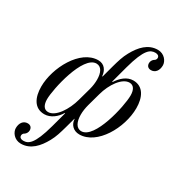

<svg xmlns="http://www.w3.org/2000/svg" viewBox="-219 -836 1119 1217"><g transform="rotate(30 340.0 -227.0)"><path d="M44 178C44 208 72 248 120 248C191 248 238 196 273 132C293 96 303 61 316 15L336 -58L338 -59C339 -20 367 12 412 12C541 12 643 -168 643 -313C643 -391 613 -456 539 -456C493 -456 455 -422 429 -381L426 -383L459 -506C501 -660 536 -678 573 -678C590 -678 601 -670 601 -656C601 -648 597 -639 585 -633C577 -627 569 -615 569 -601C569 -581 581 -568 602 -568C633 -568 653 -594 653 -632C653 -662 625 -702 577 -702C506 -702 459 -650 424 -586C404 -550 394 -515 381 -469L357 -380H354C351 -420 329 -456 283 -456C151 -456 52 -268 52 -131C52 -53 81 12 156 12C202 12 243 -22 265 -60L268 -59L238 52C196 206 161 224 124 224C107 224 96 216 96 202C96 194 100 185 112 179C120 173 128 161 128 147C128 127 116 114 95 114C64 114 44 140 44 178ZM124 -80C124 -152 184 -432 283 -432C320 -432 337 -395 337 -345C337 -323 334 -298 327 -272L301 -178C279 -96 225 -12 170 -12C138 -12 124 -40 124 -80ZM358 -102C358 -126 362 -152 369 -178L395 -272C417 -354 471 -432 525 -432C557 -432 571 -404 571 -364C571 -285 510 -12 413 -12C375 -12 358 -51 358 -102Z"/></g></svg>

Font: Old Standard
Style: Italic
Weight: 400
Italic angle: -15.2°
Designer: Alexey Kryukov <alexios@thessalonica.org.ru>
Version: Version 2.0